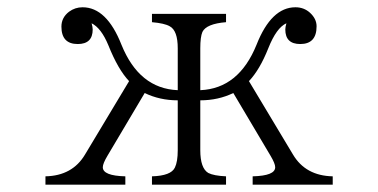

<svg xmlns="http://www.w3.org/2000/svg" viewBox="-20 -562 1040 528"><path d="M105 -54.2V-77.1Q179.2 -78.6 213.9 -137.2L335 -338.9Q304.7 -370.6 277.8 -438Q258.3 -484.9 231.9 -498Q234.9 -487.3 234.9 -481Q234.9 -440.9 193.8 -440.9Q148.9 -440.9 148.9 -488.8Q148.9 -513.7 169.9 -529.8Q186.5 -542 207 -542Q273.4 -542 314 -439Q362.8 -318.4 468.8 -314V-429.2Q468.8 -478 446.8 -489.7Q432.6 -498 397.9 -501V-523.9H601.6V-501Q547.4 -496.6 536.6 -474.1Q530.8 -460.4 530.8 -429.2V-314Q636.7 -318.4 685.5 -439Q726.1 -542 792.5 -542Q815.9 -542 832.5 -526.9Q850.6 -510.3 850.6 -489.7Q850.6 -440.9 805.7 -440.9Q764.6 -440.9 764.6 -481Q764.6 -487.3 767.6 -498Q740.2 -485.8 717.8 -429.2Q694.3 -370.1 664.6 -338.9L785.6 -137.2Q820.3 -78.6 895 -77.1V-54.2H674.8V-77.1Q736.8 -78.6 736.8 -102.1Q736.8 -112.3 723.6 -134.3L621.6 -306.2Q580.1 -286.1 530.8 -286.1V-148.9Q530.8 -99.6 552.7 -86.4Q567.9 -78.6 601.6 -77.1V-54.2H397.9V-77.1Q450.2 -78.6 460.9 -101.1Q468.8 -117.2 468.8 -148.9V-286.1Q419.4 -286.1 377.9 -306.2L275.9 -134.3Q262.7 -112.3 262.7 -102.1Q262.7 -78.6 324.7 -77.1V-54.2Z"/></svg>

Font: I.Ming
Style: Regular
Weight: 400
Designer: Ichiten Fonts Project
Version: Version 6.11; Dec 27, 2019